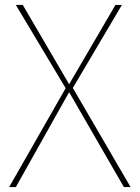

<svg xmlns="http://www.w3.org/2000/svg" viewBox="-20 -755 565 775"><path d="M274 -400 472 -735H446L259 -415L72 -735H44L245 -399L17 0H44L259 -383L480 0H507Z"/></svg>

Font: Glow Sans SC Normal Thin
Style: Regular
Weight: 100
Designer: Ryoko NISHIZUKA (kana, bopomofo & ideographs); Paul D. Hunt (Latin, Greek & Cyrillic); Sandoll Communications, Soo-young
Version: Version 0.93